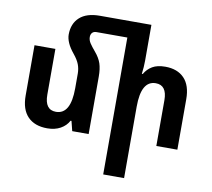

<svg xmlns="http://www.w3.org/2000/svg" viewBox="-101 -876 1363 1232"><g transform="rotate(10 580.5 -260.5)"><path d="M512 -373V0H405L389 -64H383Q365 -30 329 -10Q293 10 243 10Q161 10 116 -36.5Q71 -83 71 -173V-501H207V-203Q207 -104 280 -104Q376 -104 376 -274V-370Q376 -401 365.5 -429Q355 -457 328 -490Q300 -524 287.5 -553Q275 -582 275 -607Q275 -678 320 -719Q365 -760 451 -760H787V-527Q787 -485 781 -440H787Q806 -473 838 -492Q870 -511 922 -511Q1001 -511 1045.5 -465Q1090 -419 1090 -328V0H953V-298Q953 -396 880 -396Q785 -396 785 -227V239H649V-653H448Q430 -653 420.5 -642.5Q411 -632 411 -615Q411 -594 424 -574.5Q437 -555 459 -529Q489 -494 500.5 -459.5Q512 -425 512 -373Z"/></g></svg>

Font: Noto Sans Armenian SemiCondensed
Style: Bold
Weight: 700
Width: 4
Designer: Monotype Design Team
Foundry: Monotype Imaging Inc.
Version: Version 2.008; ttfautohint (v1.8.4.7-5d5b)